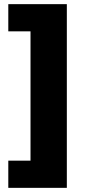

<svg xmlns="http://www.w3.org/2000/svg" viewBox="-20 -725 439 925"><path d="M20 180V49H127V-574H20V-705H302V180Z"/></svg>

Font: Mulish Black
Style: Regular
Weight: 900
Designer: Vernon Adams
Foundry: Vernon Adams
Version: Version 3.603; ttfautohint (v1.8.3)